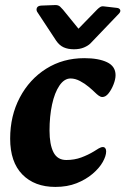

<svg xmlns="http://www.w3.org/2000/svg" viewBox="-20 -720 494 756"><path d="M198 16Q116 16 68 -33Q20 -82 20 -174Q20 -264 58 -336Q96 -408 162 -449.5Q228 -491 312 -491Q368 -491 401.5 -475Q435 -459 435 -424Q435 -408 427 -387.5Q419 -367 407.5 -352.5Q396 -338 383 -338Q376 -338 368.5 -343.5Q361 -349 355 -355Q346 -364 330 -377.5Q314 -391 295 -401Q276 -411 258 -411Q233 -411 214 -383Q195 -355 185 -308.5Q175 -262 175 -206Q175 -151 190.5 -120.5Q206 -90 241 -90Q273 -90 300 -100Q327 -110 350 -124Q359 -130 368.5 -135.5Q378 -141 385 -141Q391 -141 394.5 -136.5Q398 -132 398 -124Q398 -106 384.5 -82Q371 -58 344.5 -35.5Q318 -13 281.5 1.5Q245 16 198 16ZM449 -667Q456 -675 453 -681.5Q450 -688 440 -689L388 -695Q380 -696 374 -692Q368 -688 363 -683L289 -607L228 -682Q224 -687 216.5 -694Q209 -701 195 -700L142 -698Q129 -697 125.5 -689.5Q122 -682 126 -674L201 -560Q214 -541 231 -533.5Q248 -526 271 -526Q294 -526 310.5 -533Q327 -540 336 -549Z"/></svg>

Font: Alkatra
Style: Regular
Weight: 400
Designer: Suman Bhandary
Version: Version 1.100;gftools[0.9.22]